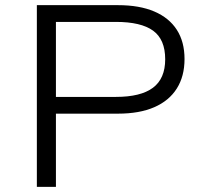

<svg xmlns="http://www.w3.org/2000/svg" viewBox="-20 -725 802 745"><path d="M123 0V-705H438Q521 -705 578.5 -680.5Q636 -656 666 -609.5Q696 -563 696 -496Q696 -429 666 -381.5Q636 -334 578.5 -309Q521 -284 438 -284H197V0ZM197 -349H430Q526 -349 573.5 -384.5Q621 -420 621 -495Q621 -572 574 -606Q527 -640 430 -640H197Z"/></svg>

Font: Nunito Sans 7pt SemiExpanded Light
Style: Regular
Weight: 300
Width: 6
Designer: Vernon Adams
Foundry: Vernon Adams
Version: Version 3.101;gftools[0.9.27]